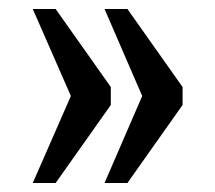

<svg xmlns="http://www.w3.org/2000/svg" viewBox="-20 -484 480 428"><path d="M213 -76 297 -270 213 -464H264L387 -290V-250L264 -76ZM53 -76 138 -270 53 -464H104L227 -290V-250L104 -76Z"/></svg>

Font: Noto Serif ExtraCondensed SemiBold
Style: Regular
Weight: 600
Width: 2
Designer: Monotype Design Team
Foundry: Monotype Imaging Inc.
Version: Version 2.015; ttfautohint (v1.8.4.7-5d5b)